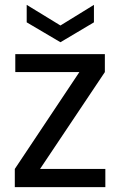

<svg xmlns="http://www.w3.org/2000/svg" viewBox="-20 -771 495 791"><path d="M412 -474V-548H43V-474H307L41 -75V0H414V-75H145ZM367 -751 229 -666 90 -751V-679L229 -597L367 -679Z"/></svg>

Font: Poppins
Style: Regular
Weight: 400
Designer: Ninad Kale (Devanagari), Jonny Pinhorn (Latin)
Foundry: Indian Type Foundry
Version: 4.004